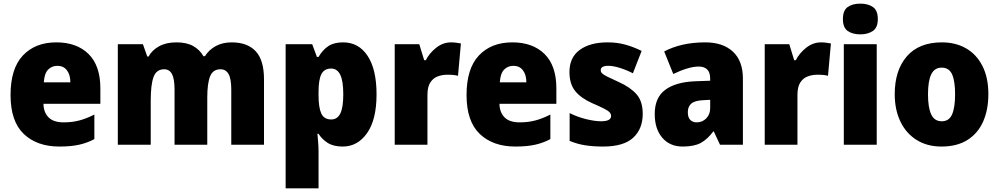

<svg xmlns="http://www.w3.org/2000/svg" viewBox="-20 -862 5496 1056"><path d="M290 -629Q402 -629 467 -565Q532 -501 532 -376V-291H219Q220 -243 247.5 -216Q275 -189 330 -189Q377 -189 416.5 -199.5Q456 -210 499 -232V-97Q460 -76 415 -66Q370 -56 307 -56Q183 -56 110.5 -125.5Q38 -195 38 -339Q38 -485 106 -557Q174 -629 290 -629ZM296 -500Q265 -500 244.5 -479Q224 -458 221 -409H367Q367 -451 348 -475.5Q329 -500 296 -500Z M1254 -629Q1341 -629 1386.5 -580Q1432 -531 1432 -426V-66H1252V-369Q1252 -429 1237 -455Q1222 -481 1193 -481Q1151 -481 1135.5 -442Q1120 -403 1120 -326V-66H940V-369Q940 -428 926 -454.5Q912 -481 883 -481Q840 -481 824.5 -438.5Q809 -396 809 -310V-66H628V-619H766L790 -551H797Q816 -586 855 -607.5Q894 -629 951 -629Q1007 -629 1043 -608.5Q1079 -588 1099 -553H1107Q1130 -589 1167.5 -609Q1205 -629 1254 -629Z M1867 -629Q1953 -629 2002 -554.5Q2051 -480 2051 -343Q2051 -204 1999 -130Q1947 -56 1865 -56Q1814 -56 1782.5 -76Q1751 -96 1732 -126H1726Q1728 -101 1730 -77Q1732 -53 1732 -29V174H1551V-619H1697L1723 -549H1732Q1755 -588 1786 -608.5Q1817 -629 1867 -629ZM1802 -485Q1763 -485 1747.5 -454Q1732 -423 1732 -358V-337Q1732 -271 1747 -238Q1762 -205 1802 -205Q1835 -205 1851.5 -237.5Q1868 -270 1868 -343Q1868 -418 1851 -451.5Q1834 -485 1802 -485Z M2461 -629Q2475 -629 2489.5 -627Q2504 -625 2515 -623L2499 -445Q2489 -448 2475.5 -449.5Q2462 -451 2440 -451Q2413 -451 2388 -442Q2363 -433 2347 -409Q2331 -385 2331 -340V-66H2151V-619H2286L2313 -531H2322Q2341 -569 2378.5 -599Q2416 -629 2461 -629Z M2798 -629Q2910 -629 2975 -565Q3040 -501 3040 -376V-291H2727Q2728 -243 2755.5 -216Q2783 -189 2838 -189Q2885 -189 2924.5 -199.5Q2964 -210 3007 -232V-97Q2968 -76 2923 -66Q2878 -56 2815 -56Q2691 -56 2618.5 -125.5Q2546 -195 2546 -339Q2546 -485 2614 -557Q2682 -629 2798 -629ZM2804 -500Q2773 -500 2752.5 -479Q2732 -458 2729 -409H2875Q2875 -451 2856 -475.5Q2837 -500 2804 -500Z M3515 -236Q3515 -153 3462.5 -104.5Q3410 -56 3297 -56Q3245 -56 3201 -62.5Q3157 -69 3113 -87V-240Q3157 -218 3204.5 -206.5Q3252 -195 3286 -195Q3341 -195 3341 -224Q3341 -235 3333 -244Q3325 -253 3302.5 -264.5Q3280 -276 3236 -295Q3174 -323 3143 -362Q3112 -401 3112 -466Q3112 -546 3168.5 -587.5Q3225 -629 3322 -629Q3373 -629 3417.5 -617Q3462 -605 3509 -582L3461 -459Q3426 -477 3389.5 -488.5Q3353 -500 3326 -500Q3284 -500 3284 -476Q3284 -466 3291.5 -458.5Q3299 -451 3320 -440.5Q3341 -430 3383 -411Q3447 -382 3481 -343.5Q3515 -305 3515 -236Z M3859 -629Q3956 -629 4011 -578Q4066 -527 4066 -429V-66H3940L3906 -139H3903Q3871 -96 3834.5 -76Q3798 -56 3735 -56Q3664 -56 3622.5 -104.5Q3581 -153 3581 -235Q3581 -324 3637.5 -367Q3694 -410 3801 -415L3886 -418V-428Q3886 -464 3869.5 -480Q3853 -496 3824 -496Q3794 -496 3758 -485Q3722 -474 3683 -455L3633 -579Q3678 -603 3734.5 -616Q3791 -629 3859 -629ZM3848 -311Q3802 -309 3782.5 -292.5Q3763 -276 3763 -245Q3763 -216 3776.5 -202.5Q3790 -189 3812 -189Q3843 -189 3864.5 -211Q3886 -233 3886 -268V-313Z M4496 -629Q4510 -629 4524.5 -627Q4539 -625 4550 -623L4534 -445Q4524 -448 4510.5 -449.5Q4497 -451 4475 -451Q4448 -451 4423 -442Q4398 -433 4382 -409Q4366 -385 4366 -340V-66H4186V-619H4321L4348 -531H4357Q4376 -569 4413.5 -599Q4451 -629 4496 -629Z M4712 -842Q4754 -842 4781 -823.5Q4808 -805 4808 -757Q4808 -710 4780.5 -691.5Q4753 -673 4712 -673Q4669 -673 4642.5 -691.5Q4616 -710 4616 -757Q4616 -805 4642.5 -823.5Q4669 -842 4712 -842ZM4802 -619V-66H4621V-619Z M5416 -344Q5416 -259 5387.5 -194Q5359 -129 5301.5 -92.5Q5244 -56 5158 -56Q5079 -56 5021 -92.5Q4963 -129 4932 -194Q4901 -259 4901 -344Q4901 -475 4967.5 -552Q5034 -629 5161 -629Q5236 -629 5293.5 -596Q5351 -563 5383.5 -499Q5416 -435 5416 -344ZM5084 -343Q5084 -271 5101.5 -233Q5119 -195 5160 -195Q5200 -195 5216.5 -233Q5233 -271 5233 -344Q5233 -416 5216.5 -453Q5200 -490 5159 -490Q5120 -490 5102 -453.5Q5084 -417 5084 -343Z"/></svg>

Font: Noto Sans Malayalam UI SemiCondensed Black
Style: Regular
Weight: 900
Width: 4
Designer: Jelle Bosma - Monotype Design Team
Foundry: Monotype Imaging Inc.
Version: Version 2.104; ttfautohint (v1.8.4.7-5d5b)